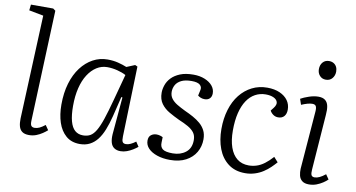

<svg xmlns="http://www.w3.org/2000/svg" viewBox="-76 -958 2156 1164"><g transform="rotate(10 1002.5 -376.5)"><path d="M114 -714 25 -731 29 -767H166L181 -756L154 -75Q153 -53 159 -44Q165 -35 180 -35Q195 -35 210 -42Q225 -49 244 -64L264 -35Q253 -25 236 -13.5Q219 -2 198.5 6Q178 14 154 14Q127 14 112 3Q97 -8 91.5 -28.5Q86 -49 87 -77Z M717 -78Q716 -53 721.5 -43.5Q727 -34 742 -34Q756 -34 771 -41Q786 -48 802 -60L821 -31Q809 -21 792 -10.5Q775 0 756 7Q737 14 717 14Q694 14 678.5 3.5Q663 -7 657 -28Q651 -49 653 -79L673 -309L666 -310L636 -187Q624 -139 609 -101.5Q594 -64 574 -38.5Q554 -13 527.5 0.5Q501 14 467 14Q415 14 381.5 -15Q348 -44 332 -92.5Q316 -141 316 -202Q316 -275 333.5 -333.5Q351 -392 382.5 -433.5Q414 -475 455.5 -497.5Q497 -520 545 -520Q580 -520 610 -512.5Q640 -505 664 -495L715 -516L730 -509ZM477 -41Q503 -41 521.5 -51.5Q540 -62 556 -89Q572 -116 588 -163.5Q604 -211 624 -286L667 -446Q645 -458 613.5 -466Q582 -474 551 -474Q516 -474 486 -455Q456 -436 433.5 -401Q411 -366 399 -317Q387 -268 387 -207Q387 -150 397 -113Q407 -76 427 -58.5Q447 -41 477 -41Z M1032 -28Q1079 -28 1111.5 -53.5Q1144 -79 1144 -129Q1144 -157 1130.5 -175Q1117 -193 1092.5 -207Q1068 -221 1034 -235Q1002 -250 971.5 -267.5Q941 -285 921.5 -311.5Q902 -338 902 -379Q902 -401 910.5 -426Q919 -451 939 -472Q959 -493 992 -506.5Q1025 -520 1074 -520Q1113 -520 1143.5 -507.5Q1174 -495 1191 -474.5Q1208 -454 1208 -428Q1208 -408 1196.5 -396.5Q1185 -385 1165 -385Q1152 -385 1141 -389.5Q1130 -394 1123 -400L1130 -432Q1136 -453 1121.5 -466.5Q1107 -480 1069 -480Q1030 -480 1006 -468Q982 -456 971.5 -436.5Q961 -417 961 -395Q961 -371 974 -353.5Q987 -336 1009.5 -322.5Q1032 -309 1061 -295Q1088 -283 1112.5 -269.5Q1137 -256 1157 -239Q1177 -222 1189 -199Q1201 -176 1201 -144Q1201 -100 1180 -64Q1159 -28 1119 -7Q1079 14 1022 14Q977 14 942 2Q907 -10 887.5 -30.5Q868 -51 868 -78Q868 -102 882.5 -113Q897 -124 916 -124Q927 -124 937.5 -121Q948 -118 955 -114L954 -80Q953 -54 969.5 -41Q986 -28 1032 -28Z M1528 -520Q1573 -520 1605.5 -505.5Q1638 -491 1655.5 -466.5Q1673 -442 1673 -410Q1673 -384 1660 -369Q1647 -354 1623 -354Q1606 -354 1592.5 -363.5Q1579 -373 1572 -387L1587 -406Q1604 -428 1599 -444Q1594 -460 1574.5 -469Q1555 -478 1526 -478Q1491 -478 1461.5 -462Q1432 -446 1411 -414.5Q1390 -383 1378.5 -336.5Q1367 -290 1367 -228Q1367 -168 1382 -125Q1397 -82 1426 -59Q1455 -36 1498 -36Q1522 -36 1546 -43.5Q1570 -51 1594 -69Q1618 -87 1642 -114L1668 -85Q1654 -69 1636 -51.5Q1618 -34 1595 -19Q1572 -4 1544 5Q1516 14 1484 14Q1422 14 1380 -18Q1338 -50 1317.5 -104Q1297 -158 1297 -225Q1297 -290 1313.5 -344.5Q1330 -399 1361 -438Q1392 -477 1434.5 -498.5Q1477 -520 1528 -520Z M1840 -427Q1842 -450 1836.5 -460.5Q1831 -471 1814 -471Q1801 -471 1784.5 -466.5Q1768 -462 1747 -453L1735 -488Q1754 -499 1785 -509.5Q1816 -520 1843 -520Q1870 -520 1885 -508Q1900 -496 1904.5 -473.5Q1909 -451 1906 -419L1881 -78Q1879 -54 1884 -44Q1889 -34 1904 -34Q1918 -34 1934 -41.5Q1950 -49 1970 -65L1990 -36Q1979 -25 1961.5 -13.5Q1944 -2 1923 6Q1902 14 1877 14Q1850 14 1835 2Q1820 -10 1815.5 -30Q1811 -50 1812 -71ZM1816 -685Q1816 -711 1830.5 -727.5Q1845 -744 1869 -744Q1885 -744 1897 -737Q1909 -730 1915.5 -717.5Q1922 -705 1922 -688Q1922 -664 1907.5 -646.5Q1893 -629 1868 -629Q1845 -629 1830.5 -645Q1816 -661 1816 -685Z"/></g></svg>

Font: Literata 24pt Light
Style: Italic
Weight: 300
Italic angle: -2°
Designer: Latin by Veronika Burian and Jose Scaglione. Greek by Irene Vlachou. Cyrillic by Vera Evstafieva
Foundry: TypeTogether
Version: Version 3.103;gftools[0.9.29]